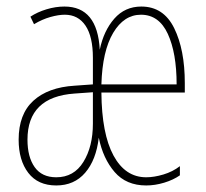

<svg xmlns="http://www.w3.org/2000/svg" viewBox="-20 -557 630 587"><path d="M545 -303V-274H290Q291 -148 327 -81.5Q363 -15 427 -15Q451 -15 479.5 -23.5Q508 -32 530 -49V-21Q510 -7 482 1.5Q454 10 427 10Q366 10 330.5 -31Q295 -72 282 -136Q274 -68 240.5 -29Q207 10 152 10Q96 10 66.5 -28.5Q37 -67 37 -130Q37 -208 82 -249Q127 -290 208 -295L264 -299V-380Q264 -445 241.5 -478.5Q219 -512 178 -512Q159 -512 134 -505Q109 -498 84 -483L73 -506Q94 -520 122 -528.5Q150 -537 177 -537Q278 -537 285 -405Q297 -463 329.5 -500Q362 -537 412 -537Q480 -537 512.5 -471Q545 -405 545 -303ZM290 -299H520Q520 -395 493 -453.5Q466 -512 411 -512Q359 -512 326 -456.5Q293 -401 290 -299ZM208 -271Q64 -261 64 -130Q64 -77 86 -46Q108 -15 152 -15Q206 -15 235 -62Q264 -109 264 -179V-275Z"/></svg>

Font: Noto Sans Display Thin Cond
Style: Regular
Weight: 250
Width: 3
Designer: Monotype Design team
Foundry: Monotype Imaging Inc.
Version: Version 1.000